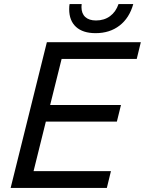

<svg xmlns="http://www.w3.org/2000/svg" viewBox="-20 -918 708 938"><path d="M281 -630 225 -405H571L551 -324H204L144 -82H522L502 0H32L209 -712H668L648 -630ZM447 -756Q385 -756 351.5 -786.5Q318 -817 318 -873Q318 -889 320 -898H379Q378 -893 378 -884Q378 -852 396.5 -835Q415 -818 449 -818Q489 -818 517.5 -839Q546 -860 559 -898H631Q612 -830 564 -793Q516 -756 447 -756Z"/></svg>

Font: CST
Style: Italic
Weight: 400
Italic angle: -14°
Version: Version 1.00